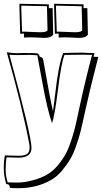

<svg xmlns="http://www.w3.org/2000/svg" viewBox="-47 -790 541 1018"><path d="M244 -611 240 -749V-770L396 -767V-747H416L419 -606Q408 -589 371 -589Q362 -589 333 -591L299 -592Q279 -592 264 -591V-612ZM60 -611 56 -749V-770L212 -767V-747H232L235 -606Q224 -589 187 -589Q178 -589 149 -591L115 -592Q95 -592 80 -591V-612ZM288 -509 384 -511Q394 -511 454 -508Q452 -503 449 -489Q454 -489 462.5 -488.5Q471 -488 474 -488Q427 -304 407 -212Q387 -120 379.5 -90.5Q372 -61 357 -17.5Q342 26 325.5 54Q309 82 282.5 114Q256 146 224 164Q149 208 47 208Q22 208 6 206Q5 204 4 198.5Q3 193 2 192Q-2 186 -14 186Q-27 142 -27 102Q-27 62 -21 34L52 36Q80 36 95 27Q110 18 110 -7Q110 -15 109 -22Q75 -208 -11 -513Q20 -508 40 -508L78 -509Q138 -509 152 -507L161 -499Q161 -487 172 -487L181 -479Q220 -256 234 -200Q236 -213 246 -294Q263 -447 288 -509ZM394 -500 308 -499H295Q278 -458 260.5 -316.5Q243 -175 229 -137Q205 -203 178.5 -347.5Q152 -492 151 -497Q125 -499 110 -499L47 -498Q13 -498 3 -500Q120 -68 120 -6Q120 46 51 46L-12 44Q-17 71 -17 108Q-17 145 -6 177Q5 178 44 178Q83 178 128.5 165.5Q174 153 205.5 134Q237 115 263 82.5Q289 50 304 21Q319 -8 333 -52Q347 -96 354 -127Q361 -158 371 -205Q402 -351 441 -499Q424 -500 394 -500ZM389 -629 386 -757 250 -760V-744L254 -622H271L350 -619Q383 -619 389 -629ZM205 -629 202 -757 66 -760V-744L70 -622H87L166 -619Q199 -619 205 -629Z"/></svg>

Font: Londrina Shadow
Style: Regular
Weight: 400
Designer: Marcelo Magalhaes
Foundry: Marcelo Magalhaes
Version: Version 1.001 2011